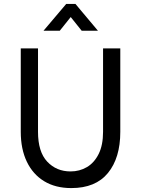

<svg xmlns="http://www.w3.org/2000/svg" viewBox="-20 -948 720 980"><path d="M344 12Q263 12 205.5 -23Q148 -58 117 -122.5Q86 -187 86 -275V-701H174V-275Q174 -173 221 -123Q268 -73 340 -73Q386 -73 423.5 -95Q461 -117 483.5 -162Q506 -207 506 -275V-701H594V-275Q594 -142 531 -65Q468 12 344 12ZM202 -791 318 -928H365L480 -791H397L313 -896H369L285 -791Z"/></svg>

Font: Inclusive Sans
Style: Regular
Weight: 400
Designer: Olivia King
Foundry: Olivia King
Version: Version 2.004